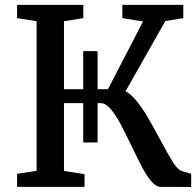

<svg xmlns="http://www.w3.org/2000/svg" viewBox="-20 -763 801 784"><path d="M319.8 -341.8H241.2V-64.9L325.2 -51.8V0H49.8V-53.2L129.4 -65.4V-676.3L49.8 -689V-743.2H320.3V-689L241.2 -676.3V-398.9H319.8V-554.2H378.4V-398.9H420.9L564 -675.3L479.5 -689V-743.2H728.5V-689L655.3 -677.2L492.7 -390.6Q516.1 -377.9 540 -347.7Q564 -317.4 584.2 -282.5Q604.5 -247.6 634.3 -192.4Q667.5 -129.9 686.8 -99.9Q706.1 -69.8 721.2 -64.9L760.7 -53.2V0.5L635.3 0Q617.2 0 597.9 -22.7Q578.6 -45.4 561 -78.6Q543.5 -111.8 516.6 -168Q488.3 -226.6 470.2 -260.5Q452.1 -294.4 431.6 -318.1Q411.1 -341.8 391.6 -341.8H378.4V-181.2H319.8Z"/></svg>

Font: Merriweather
Style: Regular
Weight: 400
Designer: Eben Sorkin
Foundry: Eben Sorkin
Version: Version 1.584; ttfautohint (v1.6)